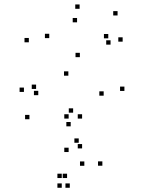

<svg xmlns="http://www.w3.org/2000/svg" viewBox="-20 -560 660 884"><path d="M552.8 -141.3V-161.3H532.8V-141.3ZM347.7 -296.8V-316.8H327.7V-296.8ZM206.8 -384.5V-404.5H186.8V-384.5ZM334.8 -457.2V-477.2H314.8V-457.2ZM478.5 -383.5V-403.5H458.5V-383.5ZM489 -354.5V-374.5H469V-354.5ZM544.7 -368.2V-388.2H524.7V-368.2ZM521.3 -488.8V-508.8H501.3V-488.8ZM346.5 -519.5V-539.5H326.5V-519.5ZM112.8 -365.2V-385.2H92.8V-365.2ZM294.7 -211.5V-231.5H274.7V-211.5ZM457.3 -119.5V-139.5H437.3V-119.5ZM316.7 -41.2V-61.2H296.7V-41.2ZM156.2 -121.8V-141.8H136.2V-121.8ZM146.2 -150.5V-170.5H126.2V-150.5ZM90.2 -136.8V-156.8H70.2V-136.8ZM115.5 -11V-31H95.5V-11ZM305.5 21.7V1.7H285.5V21.7ZM301.3 304.5V284.5H281.3V304.5ZM451.3 203V183H431.3V203ZM342.5 97.3V77.3H322.5V97.3ZM358 123.3V103.3H338V123.3ZM358 -14V-34H338V-14ZM296 -14V-34H276V-14ZM296 140V120H276V140ZM368.3 203.3V183.3H348.3V203.3ZM288.8 259.7V239.7H268.8V259.7ZM264.3 259.7V239.7H244.3V259.7ZM264.3 304.5V284.5H244.3V304.5Z"/></svg>

Font: Monaspace Xenon Dots Var
Style: Regular
Weight: 400
Designer: Riley Cran and the Lettermatic Team
Version: Version 1.100 (Monaspace Xenon Dots)